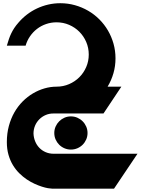

<svg xmlns="http://www.w3.org/2000/svg" viewBox="-20 -688 853 1164"><path d="M409.7 17.6Q430.7 17.6 449 25.6Q467.3 33.7 481 47.4Q494.6 61 502.7 79.3Q510.7 97.7 510.7 118.2Q510.7 139.2 502.7 157.5Q494.6 175.8 481 189.5Q467.3 203.1 449 210.9Q430.7 218.8 409.7 218.8Q389.2 218.8 370.8 210.9Q352.5 203.1 338.9 189.5Q325.2 175.8 317.1 157.5Q309.1 139.2 309.1 118.2Q309.1 97.7 317.1 79.3Q325.2 61 338.9 47.4Q352.5 33.7 370.8 25.6Q389.2 17.6 409.7 17.6ZM322.8 -162.6Q363.3 -162.6 398.9 -178Q434.6 -193.4 460.9 -219.7Q487.3 -246.1 502.7 -281.5Q518.1 -316.9 518.1 -357.4Q518.1 -397.9 502.7 -433.6Q487.3 -469.2 460.9 -495.6Q434.6 -522 398.9 -537.4Q363.3 -552.7 322.8 -552.7Q289.6 -552.7 259.3 -542.2Q229 -531.7 204.3 -512.7Q179.7 -493.7 161.9 -467.8Q144 -441.9 135.3 -411.1H21.5Q27.8 -432.6 33.9 -450.7Q40 -468.8 47.9 -485.1Q55.7 -501.5 66.2 -517.6Q76.7 -533.7 92.3 -551.3Q115.2 -578.1 143.6 -599.9Q171.9 -621.6 204.1 -636.7Q236.3 -651.9 272 -660.2Q307.6 -668.5 345.7 -668.5Q391.6 -668.5 434.3 -656.5Q477.1 -644.5 514.4 -622.8Q551.8 -601.1 582.3 -570.6Q612.8 -540 634.5 -502.9Q656.2 -465.8 668.2 -423.1Q680.2 -380.4 680.2 -334.5Q680.2 -287.1 667.7 -243.9Q655.3 -200.7 632.3 -162.6H715.8L607.4 0H306.2Q280.3 -0.5 258.1 8.8Q235.8 18.1 219 34.7Q202.1 51.3 192.6 73.7Q183.1 96.2 183.1 121.6Q184.1 147 193.4 169.4Q202.6 191.9 218.8 208.5Q234.9 225.1 257.1 234.6Q279.3 244.1 305.7 244.1H813.5L671.4 455.6H300.3H294.9Q287.1 455.6 271 452.9Q254.9 450.2 234.1 443.6Q213.4 437 189.7 426.3Q166 415.5 142.3 399.7Q118.7 383.8 96.9 362.3Q75.2 340.8 58.3 313Q41.5 285.2 31.5 250.5Q21.5 215.8 21.5 173.3Q21.5 121.1 33.7 75.9Q45.9 30.8 67.1 -6.6Q88.4 -43.9 117.4 -73Q146.5 -102.1 179.9 -121.8Q213.4 -141.6 249.8 -152.1Q286.1 -162.6 322.8 -162.6Z"/></svg>

Font: DimaBanoo
Style: Bold
Weight: 800
Designer: R.Balvardi
Foundry: R.Balvardi
Version: Version 1.0.0-alpha3